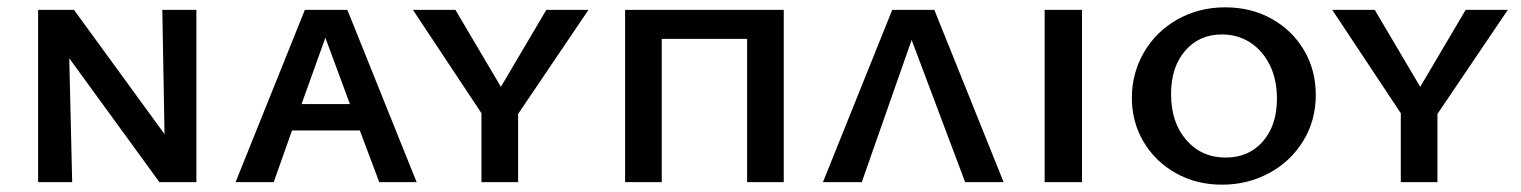

<svg xmlns="http://www.w3.org/2000/svg" viewBox="-20 -497 4151 524"><path d="M516 -470V0H415L169 -338L177 0H84V-470H182L429 -131L423 -470Z M962 -141H777L727 0H623L812 -470H928L1117 0H1015ZM935 -213 868 -394 803 -213Z M1394 -186V0H1294V-188L1107 -470H1223L1347 -260L1471 -470H1586Z M2119 0H2019V-391H1786V0H1686V-470H2119Z M2614 0 2468 -388 2332 0H2226L2415 -470H2530L2719 0Z M2831 -470H2933V0H2831Z M3069 -230Q3069 -297 3102 -354Q3135 -411 3193.5 -444Q3252 -477 3324 -477Q3394 -477 3450 -446Q3506 -415 3538.5 -360.5Q3571 -306 3571 -238Q3571 -168 3536.5 -112Q3502 -56 3443.5 -24.5Q3385 7 3315 7Q3245 7 3189 -24.5Q3133 -56 3101 -110Q3069 -164 3069 -230ZM3465 -228Q3465 -280 3445.5 -319.5Q3426 -359 3392 -381Q3358 -403 3315 -403Q3253 -403 3214.5 -358.5Q3176 -314 3176 -240Q3176 -163 3217.5 -115Q3259 -67 3325 -67Q3388 -67 3426.5 -111Q3465 -155 3465 -228Z M3903 -186V0H3803V-188L3616 -470H3732L3856 -260L3980 -470H4095Z"/></svg>

Font: Ysabeau SC Semibold
Style: Regular
Weight: 600
Designer: Christian Thalmann (Catharsis Fonts)
Version: Version 0.003